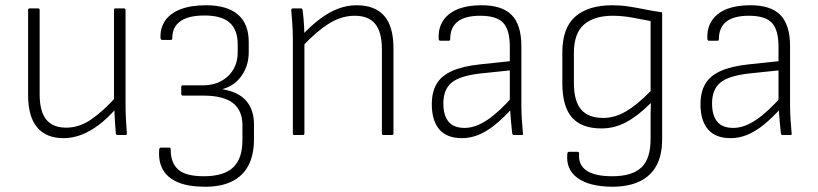

<svg xmlns="http://www.w3.org/2000/svg" viewBox="-20 -514 3115 731"><path d="M222 12Q156 12 121.5 -29Q87 -70 87 -152V-476Q87 -482 93 -482H125Q131 -482 131 -476V-154Q131 -90 156 -59Q181 -28 232 -28Q281 -28 326 -58.5Q371 -89 423 -146L422 -101Q389 -63 355.5 -38Q322 -13 289 -0.5Q256 12 222 12ZM428 0Q422 0 421 -6Q419 -30 417.5 -53.5Q416 -77 415 -102L414 -124V-476Q414 -482 419 -482H452Q458 -482 458 -476V-115Q458 -87 459.5 -60Q461 -33 463 -6Q464 0 457 0Z M755 197Q694 196 656 179.5Q618 163 600.5 132.5Q583 102 586 58Q586 52 588 50Q590 48 593 48H625Q630 48 630 57Q630 106 658.5 131.5Q687 157 756 157Q832 157 867.5 123.5Q903 90 903 20V-37Q903 -94 866.5 -122Q830 -150 754 -150H675Q673 -150 671.5 -152Q670 -154 670 -156V-183Q670 -186 671.5 -187.5Q673 -189 675 -189H751Q811 -189 848 -224Q885 -259 885 -315V-345Q885 -401 854 -428Q823 -455 759 -455Q697 -455 666.5 -433Q636 -411 636 -370Q636 -366 635 -364Q634 -362 631 -362H598Q591 -362 591 -371Q590 -409 609.5 -436.5Q629 -464 668 -479Q707 -494 764 -494Q845 -494 886 -458.5Q927 -423 927 -354V-315Q927 -265 900.5 -226.5Q874 -188 828 -175V-174Q888 -164 917.5 -130Q947 -96 947 -40V16Q947 76 925.5 116.5Q904 157 861.5 177.5Q819 198 755 197Z M1440 0Q1434 0 1434 -6V-326Q1434 -392 1408.5 -423Q1383 -454 1330 -454Q1280 -454 1232 -424Q1184 -394 1130 -336V-380Q1165 -417 1199 -442.5Q1233 -468 1267.5 -481Q1302 -494 1338 -494Q1407 -494 1442.5 -454Q1478 -414 1478 -330V-6Q1478 0 1472 0ZM1101 0Q1095 0 1095 -6V-367Q1095 -393 1093 -422.5Q1091 -452 1089 -475Q1089 -482 1095 -482H1126Q1131 -482 1132 -476Q1134 -463 1135.5 -445.5Q1137 -428 1138 -410Q1139 -392 1139 -375V-359V-6Q1139 0 1133 0Z M1936 0Q1933 0 1931.5 -2.5Q1930 -5 1930 -7Q1928 -26 1925.5 -52.5Q1923 -79 1922 -105L1921 -125V-336Q1921 -400 1896 -427Q1871 -454 1808 -454Q1694 -454 1694 -365Q1694 -359 1689 -359H1656Q1650 -359 1650 -369Q1648 -426 1689 -459.5Q1730 -493 1810 -494Q1890 -495 1927.5 -457.5Q1965 -420 1965 -338V-114Q1965 -83 1967 -56.5Q1969 -30 1971 -6Q1973 0 1966 0ZM1739 12Q1681 12 1652.5 -21.5Q1624 -55 1624 -117Q1624 -164 1642.5 -195Q1661 -226 1701.5 -244Q1742 -262 1808 -269L1931 -282V-247L1807 -234Q1730 -225 1699 -199Q1668 -173 1668 -120Q1668 -75 1687.5 -51Q1707 -27 1749 -27Q1790 -27 1835.5 -57.5Q1881 -88 1935 -150V-107Q1896 -64 1863.5 -38Q1831 -12 1800.5 0Q1770 12 1739 12Z M2310 197Q2222 196 2178 163Q2134 130 2140 72Q2140 64 2147 64H2179Q2185 64 2185 71Q2181 113 2212.5 135Q2244 157 2311 157Q2386 157 2421.5 124Q2457 91 2457 16V-35Q2457 -56 2457 -77.5Q2457 -99 2458 -120L2457 -121Q2408 -72 2363.5 -48.5Q2319 -25 2270 -25Q2194 -25 2157.5 -67Q2121 -109 2121 -197V-315Q2121 -408 2170.5 -451Q2220 -494 2311 -494Q2342 -494 2372 -489.5Q2402 -485 2434 -478.5Q2466 -472 2501 -467V15Q2501 76 2479.5 116Q2458 156 2415.5 176.5Q2373 197 2310 197ZM2277 -65Q2320 -65 2362.5 -89.5Q2405 -114 2457 -167V-434Q2421 -441 2384.5 -447.5Q2348 -454 2312 -454Q2243 -454 2204 -421Q2165 -388 2165 -312V-198Q2165 -129 2192.5 -97Q2220 -65 2277 -65Z M2959 0Q2956 0 2954.5 -2.5Q2953 -5 2953 -7Q2951 -26 2948.5 -52.5Q2946 -79 2945 -105L2944 -125V-336Q2944 -400 2919 -427Q2894 -454 2831 -454Q2717 -454 2717 -365Q2717 -359 2712 -359H2679Q2673 -359 2673 -369Q2671 -426 2712 -459.5Q2753 -493 2833 -494Q2913 -495 2950.5 -457.5Q2988 -420 2988 -338V-114Q2988 -83 2990 -56.5Q2992 -30 2994 -6Q2996 0 2989 0ZM2762 12Q2704 12 2675.5 -21.5Q2647 -55 2647 -117Q2647 -164 2665.5 -195Q2684 -226 2724.5 -244Q2765 -262 2831 -269L2954 -282V-247L2830 -234Q2753 -225 2722 -199Q2691 -173 2691 -120Q2691 -75 2710.5 -51Q2730 -27 2772 -27Q2813 -27 2858.5 -57.5Q2904 -88 2958 -150V-107Q2919 -64 2886.5 -38Q2854 -12 2823.5 0Q2793 12 2762 12Z"/></svg>

Font: Sofia Sans ExtraLight
Style: Regular
Weight: 250
Version: Version 4.100-B